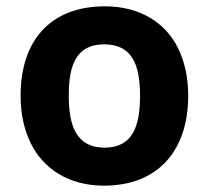

<svg xmlns="http://www.w3.org/2000/svg" viewBox="-20 -576 659 606"><path d="M309 -436C398 -436 422 -370 422 -274C422 -178 399 -110 310 -110C221 -110 197 -179 197 -274C197 -370 220 -436 309 -436ZM45 -274C45 -217 56 -167 77 -124C116 -45 195 10 308 10C479 10 574 -101 574 -274C574 -331 563 -381 542 -424C503 -503 424 -556 311 -556C139 -556 45 -448 45 -274Z"/></svg>

Font: Passageway
Style: Regular
Weight: 700
Foundry: Ascender Corporation
Version: Version 1.11